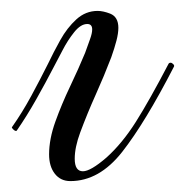

<svg xmlns="http://www.w3.org/2000/svg" viewBox="-20 -327 339 352"><path d="M109 5Q91 5 80.5 -8.5Q70 -22 70 -44Q70 -72 81.5 -104Q93 -136 108.5 -168.5Q124 -201 136 -230Q141 -244 145 -255Q149 -266 149 -273Q149 -283 140 -283Q128 -283 116 -268Q104 -253 94.5 -234.5Q85 -216 79 -205Q64 -176 46.5 -145Q29 -114 11 -88Q11 -87 9 -87Q7 -87 4 -90Q1 -93 2 -94Q21 -121 37.5 -151.5Q54 -182 68 -210Q78 -231 90.5 -253.5Q103 -276 120 -291.5Q137 -307 159 -307Q169 -307 182 -302Q197 -296 197 -276Q197 -266 193.5 -252.5Q190 -239 184 -222Q171 -188 155.5 -153.5Q140 -119 127 -84Q117 -57 117 -36Q117 -13 132 -13Q146 -13 175 -38Q204 -64 229 -103.5Q254 -143 289 -210Q290 -212 293 -212Q295 -212 297.5 -209.5Q300 -207 299 -205Q246 -102 204 -48.5Q162 5 109 5Z"/></svg>

Font: Mea Culpa
Style: Regular
Weight: 400
Designer: Robert E. Leuschke
Foundry: Robert E. Leuschke
Version: Version 1.010; ttfautohint (v1.8.3)